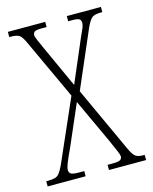

<svg xmlns="http://www.w3.org/2000/svg" viewBox="-109 -787 684 859"><g transform="rotate(-15 233.0 -357.0)"><path d="M4 0V-24H10Q32 -24 44.5 -27.5Q57 -31 65.5 -42Q74 -53 85 -76L212 -365L84 -641Q70 -673 58 -681.5Q46 -690 16 -690H11V-714H184V-690H162Q135 -690 128 -684.5Q121 -679 121 -669Q121 -662 129 -643.5Q137 -625 147 -603L236 -408L319 -602Q328 -623 335.5 -639Q343 -655 343 -668Q343 -679 335.5 -684.5Q328 -690 304 -690H284V-714H442V-690H435Q408 -690 395.5 -681.5Q383 -673 367 -638L253 -374L391 -74Q406 -41 418 -32.5Q430 -24 454 -24H460V0H288V-24H312Q339 -24 347 -29.5Q355 -35 355 -44Q355 -53 347.5 -70Q340 -87 323 -126L228 -331L147 -144Q125 -97 117.5 -77.5Q110 -58 110 -47Q110 -36 118 -30Q126 -24 156 -24H180V0Z"/></g></svg>

Font: Noto Serif Myanmar ExtraCondensed ExtraLight
Style: Regular
Weight: 200
Width: 2
Designer: Ben Mitchell and the Monotype Design Team
Foundry: Monotype Imaging Inc.
Version: Version 2.106; ttfautohint (v1.8.4.7-5d5b)